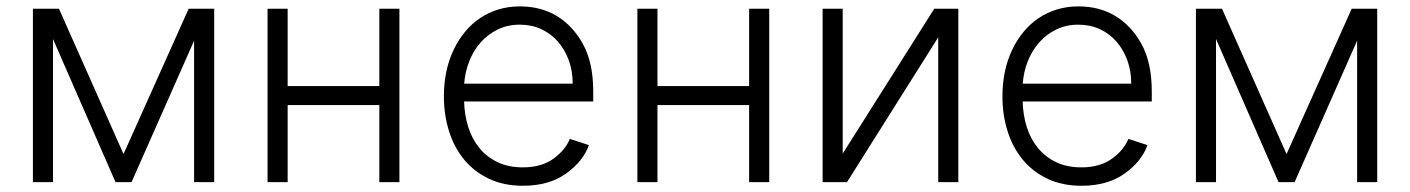

<svg xmlns="http://www.w3.org/2000/svg" viewBox="-20 -573 4437 604"><path d="M83.5 0V-545.5H165.5L368.6 -88.4L573.5 -545.5H653.8V0H590.6V-445L393.8 0H343.4L146.7 -450.3V0Z M884.9 -545.5V-302.2H1173.3V-545.5H1236.5V0H1173.3V-242.5H884.9V0H821.7V-545.5Z M1376.4 -269.5Q1376.4 -351.9 1407 -416.2Q1422.2 -448.2 1443.4 -473.5Q1464.5 -498.9 1490.9 -516.5Q1517.4 -534.1 1548.7 -543.5Q1579.9 -552.9 1615.4 -552.9Q1681.1 -552.9 1731.2 -522.9Q1781.2 -492.9 1813.2 -435.7Q1846.2 -376.8 1846.2 -285.2V-253.9H1440Q1441.1 -211.3 1452.9 -173.7Q1464.8 -136 1487.7 -107.8Q1510.7 -79.5 1544.9 -63Q1579.2 -46.5 1625 -46.5Q1654.1 -46.5 1677.9 -53.3Q1701.7 -60 1720.2 -73.2Q1757.1 -99.4 1772.7 -136L1832.7 -116.5Q1814.3 -65.3 1760.7 -27Q1707 11.4 1625 11.4Q1564.6 11.4 1518.1 -10.7Q1471.6 -32.7 1440.2 -70.8Q1408.7 -109 1392.6 -160.2Q1376.4 -211.3 1376.4 -269.5ZM1440.3 -309.7H1781.6Q1781.6 -349.1 1769.4 -383Q1757.1 -416.9 1735.3 -441.9Q1713.4 -467 1682.9 -481.2Q1652.3 -495.4 1615.4 -495.4Q1576.7 -495.4 1545.5 -480.1Q1514.2 -464.8 1491.7 -439.1Q1469.1 -413.4 1456 -379.8Q1442.8 -346.2 1440.3 -309.7Z M2048.3 -545.5V-302.2H2336.6V-545.5H2399.9V0H2336.6V-242.5H2048.3V0H1985.1V-545.5Z M2631 -545.5V-89.8L2919 -545.5H2994.7V0H2931.5V-455.6L2644.5 0H2567.8V-545.5Z M3133.5 -269.5Q3133.5 -351.9 3164.1 -416.2Q3179.3 -448.2 3200.5 -473.5Q3221.6 -498.9 3248 -516.5Q3274.5 -534.1 3305.8 -543.5Q3337 -552.9 3372.5 -552.9Q3438.2 -552.9 3488.3 -522.9Q3538.4 -492.9 3570.3 -435.7Q3603.3 -376.8 3603.3 -285.2V-253.9H3197.1Q3198.2 -211.3 3210 -173.7Q3221.9 -136 3244.9 -107.8Q3267.8 -79.5 3302 -63Q3336.3 -46.5 3382.1 -46.5Q3411.2 -46.5 3435 -53.3Q3458.8 -60 3477.3 -73.2Q3514.2 -99.4 3529.8 -136L3589.8 -116.5Q3571.4 -65.3 3517.8 -27Q3464.1 11.4 3382.1 11.4Q3321.7 11.4 3275.2 -10.7Q3228.7 -32.7 3197.3 -70.8Q3165.8 -109 3149.7 -160.2Q3133.5 -211.3 3133.5 -269.5ZM3197.4 -309.7H3538.7Q3538.7 -349.1 3526.5 -383Q3514.2 -416.9 3492.4 -441.9Q3470.5 -467 3440 -481.2Q3409.4 -495.4 3372.5 -495.4Q3333.8 -495.4 3302.6 -480.1Q3271.3 -464.8 3248.8 -439.1Q3226.2 -413.4 3213.1 -379.8Q3199.9 -346.2 3197.4 -309.7Z M3742.2 0V-545.5H3824.2L4027.3 -88.4L4232.2 -545.5H4312.5V0H4249.3V-445L4052.6 0H4002.1L3805.4 -450.3V0Z"/></svg>

Font: Inter P Light
Style: Regular
Weight: 300
Designer: Rasmus Andersson
Foundry: rsms
Version: Version 3.018;git-588b23468